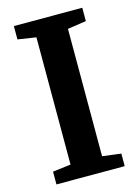

<svg xmlns="http://www.w3.org/2000/svg" viewBox="-114 -807 628 870"><g transform="rotate(-15 200.0 -371.5)"><path d="M125.1 -70.4V-667.3L39.5 -680.5V-743H360.4V-680.5L273 -667.3V-70L360.4 -58.9V0H40.2V-59.9Z"/></g></svg>

Font: Merriweather Light
Style: Regular
Weight: 300
Designer: Eben Sorkin
Foundry: Eben Sorkin
Version: Version 2.100